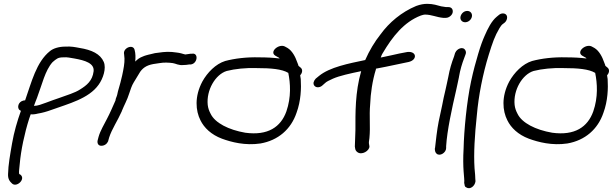

<svg xmlns="http://www.w3.org/2000/svg" viewBox="-20 -766 3195 1001"><path d="M83 -192 89 -188C70 -135 53 -77 43 -19C33 39 23 93 22 142C21 168 31 180 43 191C67 213 115 168 87 145L80 141C77 131 82 107 83 88C89 18 108 -72 132 -147L140 -170C151 -169 163 -170 178 -174C198 -177 224 -184 248 -193C336 -225 442 -251 494 -324C518 -357 535 -410 521 -443C503 -485 458 -506 395 -516C373 -520 352 -525 320 -523C288 -523 258 -514 241 -500C169 -443 144 -336 111 -243C109 -243 105 -242 103 -242C74 -236 68 -204 82 -192ZM173 -256C199 -324 215 -399 254 -442C274 -459 282 -467 309 -467H310C332 -469 346 -464 368 -461C424 -451 473 -436 468 -394C462 -345 432 -321 398 -300C371 -282 329 -270 288 -255C266 -247 246 -241 221 -231C196 -222 177 -214 157 -214C161 -227 168 -242 173 -256Z M608 -336C604 -319 599 -306 595 -290L591 -272C589 -262 583 -254 582 -242C568 -211 554 -177 538 -147C523 -117 503 -85 494 -53L489 -34C486 -21 491 -6 508 -6C525 -6 538 -16 544 -30V-31L549 -49C563 -93 594 -138 615 -186V-187C627 -217 644 -247 653 -277C660 -298 667 -320 677 -336C688 -355 699 -373 711 -392C729 -417 752 -429 792 -434L812 -437C834 -441 860 -440 881 -437C896 -435 911 -424 937 -427C945 -427 957 -428 967 -430H975C1011 -435 1016 -492 981 -486H974C965 -484 957 -484 946 -482C944 -482 942 -483 938 -484L924 -488C917 -490 909 -491 902 -492L877 -495C844 -498 812 -492 788 -489L759 -482H758C748 -479 737 -477 726 -472C707 -465 697 -457 685 -445C687 -466 687 -487 682 -505C675 -539 619 -516 627 -483C628 -474 628 -471 629 -461C630 -437 624 -405 617 -373C614 -360 611 -347 608 -336Z M1025 -139C1044 -100 1081 -64 1137 -43C1186 -25 1258 -6 1338 -18C1430 -34 1497 -92 1526 -178C1549 -240 1551 -306 1548 -354L1545 -373C1555 -384 1560 -401 1549 -412L1536 -423C1535 -430 1531 -436 1529 -443C1520 -469 1504 -501 1479 -516L1468 -522C1437 -542 1382 -497 1415 -476L1429 -468C1433 -467 1434 -465 1438 -461C1407 -465 1371 -467 1333 -467C1265 -469 1203 -461 1154 -448C1105 -433 1061 -388 1035 -341C993 -262 1000 -188 1025 -139ZM1162 -396C1205 -407 1262 -413 1318 -411C1393 -411 1450 -406 1483 -386C1494 -332 1499 -260 1473 -185C1444 -104 1377 -58 1259 -74C1172 -89 1101 -125 1078 -173C1070 -188 1065 -202 1063 -219C1055 -296 1103 -378 1162 -396Z M2290 -673H2305C2320 -673 2337 -686 2340 -701C2343 -716 2335 -729 2318 -729H2306L2280 -733C2261 -738 2238 -746 2208 -746C2190 -746 2172 -743 2150 -735C2073 -703 2009 -649 1964 -587C1933 -548 1906 -503 1884 -453C1798 -435 1699 -416 1643 -370L1626 -356C1621 -351 1617 -344 1615 -337C1612 -322 1623 -311 1637 -311C1645 -311 1653 -314 1659 -319L1676 -334C1682 -340 1696 -347 1716 -356C1750 -371 1805 -383 1863 -395C1831 -284 1833 -177 1833 -87C1833 -61 1830 -26 1830 -2L1832 10C1833 18 1839 24 1843 27C1866 45 1907 20 1906 -3L1904 -15C1902 -21 1904 -32 1906 -46C1912 -109 1904 -158 1910 -224C1912 -277 1921 -344 1940 -405V-408C2016 -422 2055 -432 2111 -443C2157 -454 2153 -500 2104 -495L2062 -487C2039 -482 2010 -475 1965 -466C1967 -472 1971 -483 1976 -490C2025 -573 2085 -651 2174 -685C2184 -688 2190 -690 2195 -690C2230 -690 2256 -676 2290 -673Z M2405 -650C2421 -650 2436 -662 2440 -678C2444 -695 2433 -709 2416 -709C2399 -709 2385 -696 2381 -680C2377 -663 2389 -650 2405 -650ZM2247 8C2247 19 2249 29 2256 35C2273 51 2306 30 2306 6V-4C2311 -86 2336 -200 2358 -295C2364 -320 2368 -343 2373 -365V-366C2379 -401 2389 -435 2400 -463L2407 -482C2411 -491 2409 -499 2406 -504C2394 -526 2362 -512 2354 -492L2353 -491L2347 -471C2335 -440 2324 -404 2317 -364C2312 -342 2308 -320 2302 -295C2296 -270 2290 -244 2285 -216L2267 -132C2259 -93 2251 -23 2248 6Z M2411 211C2430 224 2456 205 2459 179L2458 166C2458 158 2457 139 2454 111C2449 34 2455 -63 2466 -165C2475 -268 2497 -380 2528 -480C2548 -544 2559 -577 2584 -619C2591 -631 2596 -636 2598 -638L2611 -648C2617 -653 2621 -660 2623 -668C2627 -685 2617 -696 2602 -696C2594 -696 2587 -693 2581 -688L2570 -679C2543 -657 2523 -617 2507 -580C2497 -558 2485 -526 2473 -485C2461 -445 2448 -398 2436 -342C2413 -234 2399 -84 2397 8C2394 58 2395 98 2397 127C2399 160 2402 172 2400 189C2400 190 2401 190 2401 191C2403 209 2406 208 2411 211Z M2625 -139C2644 -100 2681 -64 2737 -43C2786 -25 2858 -6 2938 -18C3030 -34 3097 -92 3126 -178C3149 -240 3151 -306 3148 -354L3145 -373C3155 -384 3160 -401 3149 -412L3136 -423C3135 -430 3131 -436 3129 -443C3120 -469 3104 -501 3079 -516L3068 -522C3037 -542 2982 -497 3015 -476L3029 -468C3033 -467 3034 -465 3038 -461C3007 -465 2971 -467 2933 -467C2865 -469 2803 -461 2754 -448C2705 -433 2661 -388 2635 -341C2593 -262 2600 -188 2625 -139ZM2762 -396C2805 -407 2862 -413 2918 -411C2993 -411 3050 -406 3083 -386C3094 -332 3099 -260 3073 -185C3044 -104 2977 -58 2859 -74C2772 -89 2701 -125 2678 -173C2670 -188 2665 -202 2663 -219C2655 -296 2703 -378 2762 -396Z"/></svg>

Font: Stray Cat
Style: BdExtObl
Weight: 700
Version: Version 1.0